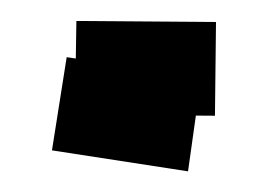

<svg xmlns="http://www.w3.org/2000/svg" viewBox="-20 -150 257 184"><path d="M53.2 -129.9 187 -128.9 186 -39.1 51.8 -40ZM43.9 -95.2 172.9 -76.2 160.2 14.2 29.8 -5.9Z"/></svg>

Font: Opir
Style: Regular
Weight: 400
Designer: Maksym Kobuzan
Version: Version 1.000;FEAKit 1.0